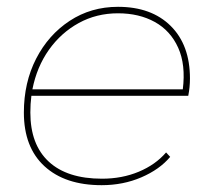

<svg xmlns="http://www.w3.org/2000/svg" viewBox="-20 -540 629 563"><path d="M278 3Q171 3 110.5 -52.5Q50 -108 50 -210Q50 -298 86 -368Q122 -438 184.5 -479Q247 -520 326 -520Q424 -520 480.5 -464Q537 -408 537 -310Q537 -284 532 -259H72Q69 -235 69 -210Q69 -116 123 -66Q177 -16 279 -16Q338 -16 387 -36.5Q436 -57 467 -93L479 -80Q448 -43 394.5 -20Q341 3 278 3ZM75 -278H516Q525 -350 502.5 -400Q480 -450 434 -475.5Q388 -501 326 -501Q263 -501 211 -472.5Q159 -444 123.5 -394Q88 -344 75 -278Z"/></svg>

Font: Montserrat Thin
Style: Italic
Weight: 100
Italic angle: -11.3°
Designer: Julieta Ulanovsky
Foundry: Julieta Ulanovsky
Version: Version 9.000; ttfautohint (v1.8.4.7-5d5b)